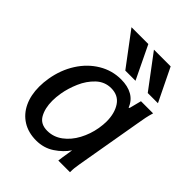

<svg xmlns="http://www.w3.org/2000/svg" viewBox="-226 -922 1052 1052"><g transform="rotate(45 300.0 -396.0)"><path d="M171 -800H301.5L394 -608H315ZM345 -800H474.5L568 -608H489ZM43.5 -212Q43.5 -245 49.5 -280Q63 -359.5 103.2 -422.8Q143.5 -486 203.5 -522Q263.5 -558 333.5 -558Q385 -558 420.5 -537.8Q456 -517.5 471.5 -477L476.5 -480L494.5 -550H588.5Q581 -525 576.5 -503.2Q572 -481.5 567.5 -453.5L501 -68.5Q497 -44.5 495.8 -32.8Q494.5 -21 494.5 0H404Q405.5 -14 408 -29.8Q410.5 -45.5 413 -61L418 -93Q391 -52.5 345 -22Q299 8.5 240.5 8.5Q179.5 8.5 135 -19.2Q90.5 -47 67 -96.8Q43.5 -146.5 43.5 -212ZM435 -283.5Q440 -314.5 440 -337.5Q440 -402 412 -443.8Q384 -485.5 329 -485.5Q279 -485.5 242.2 -450.8Q205.5 -416 184 -366.2Q162.5 -316.5 154.5 -269Q149 -236 149 -208.5Q149 -150.5 171.2 -111.2Q193.5 -72 245.5 -72Q294 -72 333.8 -101.5Q373.5 -131 399.5 -179.5Q425.5 -228 435 -283.5Z"/></g></svg>

Font: JuliaMono Medium
Style: Italic
Weight: 500
Italic angle: -9°
Monospace: yes
Designer: cormullion
Foundry: corm
Version: Version 0.054; ttfautohint (v1.8.4)